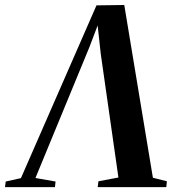

<svg xmlns="http://www.w3.org/2000/svg" viewBox="-66 -768 710 788"><path d="M444 -747.5 561.5 -38.5 619 -24 616.5 0H335L338 -24L420 -39.5L347.5 -547L331 -697.5L351.5 -707.5L300.5 -573.5L79.5 -37.5L162 -23L159.5 0H-45.5L-42.5 -23L20 -37L330 -746Z"/></svg>

Font: Merriweather 120pt SemiBold
Style: Italic
Weight: 600
Italic angle: -7.8°
Version: Version 2.101